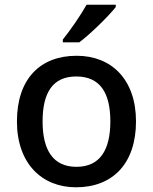

<svg xmlns="http://www.w3.org/2000/svg" viewBox="-20 -786 649 816"><path d="M472 -756V-766H348C323 -721 277 -655 247 -618V-606H317C365 -642 443 -719 472 -756ZM558 -270C558 -449 453 -549 306 -549C149 -549 52 -449 52 -270C52 -91 158 10 303 10C459 10 558 -91 558 -270ZM161 -270C161 -392 204 -461 304 -461C405 -461 449 -392 449 -270C449 -149 405 -77 305 -77C205 -77 161 -149 161 -270Z"/></svg>

Font: Noto Sans Malayalam Medium
Style: Regular
Weight: 500
Designer: Jelle Bosma - Monotype Design Team
Foundry: Monotype Imaging Inc.
Version: Version 2.104